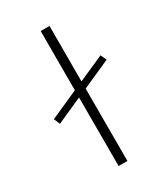

<svg xmlns="http://www.w3.org/2000/svg" viewBox="-185 -837 810 924"><g transform="rotate(-30 219.5 -375.0)"><path d="M52 -317 38 -351 195 -421V-750H244V-442L386 -505L401 -472L244 -402V0H195V-381Z"/></g></svg>

Font: M PLUS 1p Light
Style: Regular
Weight: 300
Version: Version 1.061